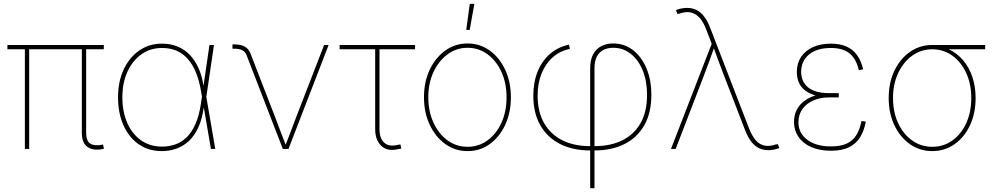

<svg xmlns="http://www.w3.org/2000/svg" viewBox="-20 -775 5165 999"><path d="M511.7 1Q463.9 9.8 434.8 -10.7Q405.8 -31.2 405.8 -85.4V-529.3H428.2V-85.4Q428.2 -40 450.7 -27.1Q473.1 -14.2 511.2 -22Q513.7 -22.9 513.4 -22.7Q513.2 -22.5 516.1 -22.9L521 -1Q518.6 -1 516.4 -0.5Q514.2 0 511.7 1ZM109.4 0V-529.3H131.8V0ZM18.6 -518.6V-541H520V-518.6Z M822.8 11.2Q752.9 11.2 701.7 -24.4Q650.4 -60.1 622.3 -123.3Q594.2 -186.5 594.2 -269Q594.2 -350.6 623.5 -413.3Q652.8 -476.1 704.3 -512Q755.9 -547.9 822.8 -547.9Q867.7 -547.9 904.3 -532.7Q940.9 -517.6 968.3 -488.8Q995.6 -460 1013.7 -419.2Q1031.7 -378.4 1039.1 -326.2H1044.9L1053.2 -272.5L1100.1 0H1077.6L1025.9 -300.3Q1016.6 -356 999.5 -397.9Q982.4 -439.9 957 -468.5Q931.6 -497.1 898.4 -511.2Q865.2 -525.4 822.8 -525.4Q762.2 -525.4 715.8 -492.4Q669.4 -459.5 643.1 -401.9Q616.7 -344.2 616.7 -269Q616.7 -192.9 642.3 -135Q668 -77.1 714.4 -44.7Q760.7 -12.2 822.8 -12.2Q859.9 -12.2 892.6 -23.7Q925.3 -35.2 951.9 -61.3Q978.5 -87.4 997.3 -130.4Q1016.1 -173.3 1025.4 -235.8L1069.8 -541H1093.3L1053.2 -269L1045.9 -213.9H1040Q1031.2 -152.8 1011 -109.9Q990.7 -66.9 961.2 -40Q931.6 -13.2 896.2 -1Q860.8 11.2 822.8 11.2Z M1451.7 0 1262.2 -489.7Q1254.9 -506.8 1239.7 -514.2Q1224.6 -521.5 1201.2 -521.5H1189.5V-543.9H1201.2Q1233.4 -543.9 1253.9 -532.2Q1274.4 -520.5 1283.7 -495.6L1412.1 -164.1Q1426.3 -127 1440.2 -89.4Q1454.1 -51.8 1469.2 -14.6H1463.4Q1478.5 -51.8 1492.4 -89.4Q1506.3 -127 1520.5 -164.1L1666.5 -541H1689.9L1481 0Z M2046.4 2Q1993.2 13.2 1962.6 -17.3Q1932.1 -47.9 1932.1 -103V-518.6H1747.1V-541H2139.6V-518.6H1954.6V-103Q1954.6 -55.7 1978.3 -33.4Q2002 -11.2 2043.5 -20Q2048.3 -21 2053.5 -22Q2058.6 -22.9 2063.5 -23.4L2067.9 -1.5Q2063 -1 2057.4 0Q2051.8 1 2046.4 2Z M2412.6 11.2Q2348.1 11.2 2296.9 -25.6Q2245.6 -62.5 2215.8 -126Q2186 -189.5 2186 -269Q2186 -349.1 2215.8 -412.1Q2245.6 -475.1 2296.9 -512Q2348.1 -548.8 2412.6 -548.8Q2477.1 -548.8 2528.1 -512Q2579.1 -475.1 2608.6 -411.9Q2638.2 -348.6 2638.2 -269Q2638.2 -189.5 2608.9 -126Q2579.6 -62.5 2528.6 -25.6Q2477.5 11.2 2412.6 11.2ZM2412.6 -11.2Q2471.2 -11.2 2517.1 -44.9Q2563 -78.6 2589.4 -137Q2615.7 -195.3 2615.7 -269Q2615.7 -342.3 2589.1 -400.6Q2562.5 -459 2516.6 -492.7Q2470.7 -526.4 2412.6 -526.4Q2355 -526.4 2308.8 -492.4Q2262.7 -458.5 2235.6 -400.4Q2208.5 -342.3 2208.5 -269Q2208.5 -195.3 2235.4 -137Q2262.2 -78.6 2308.3 -44.9Q2354.5 -11.2 2412.6 -11.2ZM2405.8 -619.1 2424.3 -754.9H2448.2L2423.8 -619.1Z M3050.8 204.1V-419.4Q3050.8 -463.4 3065.9 -491.9Q3081.1 -520.5 3108.2 -534.7Q3135.3 -548.8 3170.4 -548.8Q3229 -548.8 3273.7 -514.2Q3318.4 -479.5 3343.8 -419.2Q3369.1 -358.9 3369.1 -280.8Q3369.1 -188.5 3332.8 -124Q3296.4 -59.6 3230 -25.9Q3163.6 7.8 3073.2 7.8H3050.8Q2960.4 7.8 2894 -25.9Q2827.6 -59.6 2791.3 -123.3Q2754.9 -187 2754.9 -276.9Q2754.9 -347.7 2777.8 -403.6Q2800.8 -459.5 2842.8 -495.4Q2884.8 -531.2 2940.4 -542.5L2945.3 -520.5Q2894 -510.3 2856.4 -477.3Q2818.8 -444.3 2798.1 -393.1Q2777.3 -341.8 2777.3 -276.9Q2777.3 -193.8 2810.8 -135Q2844.2 -76.2 2905.5 -45.4Q2966.8 -14.6 3050.8 -14.6H3073.2Q3157.7 -14.6 3219 -45.4Q3280.3 -76.2 3313.5 -135.5Q3346.7 -194.8 3346.7 -281.2Q3346.7 -353 3324.2 -408.2Q3301.8 -463.4 3262 -494.9Q3222.2 -526.4 3170.4 -526.4Q3141.1 -526.4 3119.4 -515.1Q3097.7 -503.9 3085.4 -480.5Q3073.2 -457 3073.2 -419.4V204.1Z M3471.2 0 3683.1 -547.4 3654.3 -622.1Q3639.6 -661.1 3619.6 -682.9Q3599.6 -704.6 3574 -710.2Q3548.3 -715.8 3515.6 -704.1L3504.4 -702.6L3497.1 -722.7Q3512.7 -728.5 3526.9 -731.2Q3541 -733.9 3554.7 -733.9Q3582.5 -733.9 3604.7 -722.7Q3627 -711.4 3644.3 -688.5Q3661.6 -665.5 3675.3 -629.9L3877.9 -105.5Q3893.1 -66.9 3912.8 -44.7Q3932.6 -22.5 3958.3 -17.3Q3983.9 -12.2 4016.1 -23.4L4027.3 -24.9L4034.7 -4.9Q4019.5 1 4005.1 3.7Q3990.7 6.3 3977.1 6.3Q3949.7 6.3 3927.7 -4.9Q3905.8 -16.1 3888.2 -39.1Q3870.6 -62 3856.9 -97.7L3749 -377Q3733.9 -415.5 3719.7 -454.3Q3705.6 -493.2 3691.4 -531.7H3697.3Q3683.6 -493.2 3669.7 -454.3Q3655.8 -415.5 3640.6 -377L3495.6 0Z M4303.7 9.3Q4243.7 9.3 4200.4 -10Q4157.2 -29.3 4134.3 -63.2Q4111.3 -97.2 4111.3 -140.1Q4111.3 -175.8 4125.7 -203.6Q4140.1 -231.4 4166.3 -250.7Q4192.4 -270 4228.3 -280Q4264.2 -290 4306.6 -290H4344.2V-268.1H4292.5Q4248 -268.1 4212.2 -252.4Q4176.3 -236.8 4155.3 -207.8Q4134.3 -178.7 4134.3 -138.7Q4134.3 -82.5 4180.2 -47.9Q4226.1 -13.2 4303.7 -13.2Q4356.4 -13.2 4388.4 -29.3Q4420.4 -45.4 4437.5 -75Q4454.6 -104.5 4462.4 -145.5L4484.9 -142.1Q4476.6 -96.7 4456.3 -62.5Q4436 -28.3 4398.9 -9.5Q4361.8 9.3 4303.7 9.3ZM4306.2 -268.6Q4262.2 -268.6 4228.5 -277.1Q4194.8 -285.6 4171.9 -302.2Q4148.9 -318.8 4137.5 -343.8Q4126 -368.7 4126 -400.9Q4126 -445.3 4147.7 -478.3Q4169.4 -511.2 4209.2 -529.5Q4249 -547.9 4303.2 -547.9Q4351.6 -547.9 4385.3 -532.5Q4418.9 -517.1 4439.9 -487.5Q4460.9 -458 4471.2 -414.6L4448.7 -409.7Q4435.1 -468.8 4400.4 -497.1Q4365.7 -525.4 4303.2 -525.4Q4231.4 -525.4 4190.4 -492.2Q4149.4 -459 4148.4 -402.3Q4148.4 -349.1 4185.3 -319.8Q4222.2 -290.5 4292.5 -290.5H4344.2V-268.6Z M4830.6 11.2Q4766.1 11.2 4714.8 -24.7Q4663.6 -60.5 4633.8 -123Q4604 -185.5 4604 -265.1Q4604 -345.2 4633.8 -407.2Q4663.6 -469.2 4714.8 -505.1Q4766.1 -541 4830.6 -541H5106V-518.6H4886.2H4830.6Q4772.9 -518.6 4726.8 -485.6Q4680.7 -452.6 4653.6 -395.5Q4626.5 -338.4 4626.5 -265.1Q4626.5 -191.4 4653.3 -134Q4680.2 -76.7 4726.3 -43.9Q4772.5 -11.2 4830.6 -11.2Q4889.2 -11.2 4935.1 -43.9Q4981 -76.7 5007.3 -134Q5033.7 -191.4 5033.7 -265.1Q5033.7 -338.4 5007.1 -395.8Q4980.5 -453.1 4934.6 -485.8Q4888.7 -518.6 4830.6 -518.6V-537.1Q4878.9 -537.1 4919.9 -517.1Q4960.9 -497.1 4991.7 -460.7Q5022.5 -424.3 5039.3 -374.5Q5056.2 -324.7 5056.2 -265.1Q5056.2 -185.5 5026.9 -123Q4997.6 -60.5 4946.5 -24.7Q4895.5 11.2 4830.6 11.2Z"/></svg>

Font: Inter 17pt Thin
Style: Regular
Weight: 250
Version: Version 4.001;git-66647c0bb